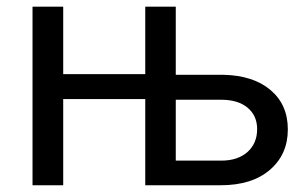

<svg xmlns="http://www.w3.org/2000/svg" viewBox="-20 -548 901 568"><path d="M167 -328.6H409.7V-528.3H500V-326.7H641.6Q729.5 -324.7 780.5 -281.5Q831.5 -238.3 831.5 -165Q831.5 -91.3 778.6 -45.7Q725.6 0 633.3 0H409.7V-254.9H167V0H76.2V-528.3H167ZM500 -252.9V-72.8H634.3Q683.6 -72.8 712.2 -98.4Q740.7 -124 740.7 -166Q740.7 -205.6 712.9 -229Q685.1 -252.4 636.7 -252.9Z"/></svg>

Font: Roboto
Style: Regular
Weight: 400
Designer: Google
Version: Version 2.001047; 2015